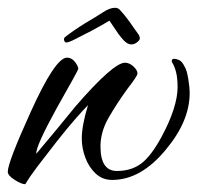

<svg xmlns="http://www.w3.org/2000/svg" viewBox="-39 -471 508 493"><path d="M26 2Q16 2 -1 -9Q-19 -20 -19 -30Q-19 -54 40 -184Q103 -323 133 -323Q145 -323 153.5 -312Q162 -301 162 -294Q162 -291 107 -194Q53 -96 54 -76Q80 -107 105 -137Q130 -167 155 -198Q252 -310 282 -310Q293 -310 303.5 -300.5Q314 -291 314 -282Q314 -276 289 -244Q260 -204 239.5 -168Q219 -132 219 -95Q219 -32 261 -32Q298 -32 323.5 -51Q349 -70 376 -120Q396 -157 406.5 -189.5Q417 -222 417 -247Q417 -269 413.5 -284Q410 -299 404 -309Q402 -311 402 -314Q402 -320 408 -320Q414 -320 421.5 -316.5Q429 -313 436 -298Q441 -290 444.5 -268Q448 -246 448 -232Q448 -160 387 -87Q323 -9 249 -9Q224 -9 206.5 -25.5Q189 -42 180 -66.5Q171 -91 171 -115Q171 -149 187 -201Q174 -188 153.5 -164.5Q133 -141 107 -108Q78 -71 57.5 -44Q37 -17 26 2ZM131 -362Q127 -362 125.5 -368Q124 -374 131 -378Q137 -383 150 -392Q163 -401 179 -411Q208 -428 225.5 -439.5Q243 -451 256 -451Q264 -451 268.5 -446Q273 -441 280 -433Q288 -423 294.5 -414Q301 -405 307 -396Q312 -389 316 -383.5Q320 -378 320 -372Q320 -368 313 -362.5Q306 -357 299 -357Q287 -356 272 -375Q266 -382 257.5 -395Q249 -408 242 -418Q232 -412 221.5 -406Q211 -400 196 -392Q172 -380 155 -371Q138 -362 131 -362Z"/></svg>

Font: Alex Brush
Style: Regular
Weight: 400
Designer: Robert E. Leuschke
Foundry: Robert E. Leuschke
Version: Version 1.111; ttfautohint (v1.8.4.7-5d5b)